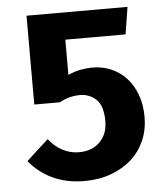

<svg xmlns="http://www.w3.org/2000/svg" viewBox="-51 -739 703 803"><g transform="rotate(-5 300.0 -338.0)"><path d="M545 -228Q545 -175 525.5 -130Q506 -85 470 -52.5Q434 -20 383.5 -1.5Q333 17 272 17Q196 17 137.5 -11Q79 -39 41 -87L133 -171Q158 -139 190.5 -122Q223 -105 259 -105Q314 -105 347 -138Q380 -171 380 -225Q380 -289 352 -316Q324 -343 282 -343Q263 -343 242 -338Q221 -333 198 -320H90V-693H514L496 -579H243V-431Q269 -443 295.5 -448Q322 -453 345 -453Q387 -453 423.5 -437.5Q460 -422 487 -393Q514 -364 529.5 -322Q545 -280 545 -228Z"/></g></svg>

Font: Qzxlaeiskcpccdgjqmyffctclhy
Style: Regular
Weight: 700
Monospace: yes
Designer: Carrois Corporate & Edenspiekermann
Foundry: Carrois Corporate GbR & Edenspiekermann AG
Version: Version 2.001